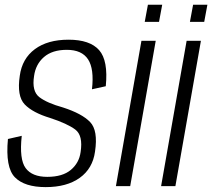

<svg xmlns="http://www.w3.org/2000/svg" viewBox="-20 -762 869 786"><path d="M167 4Q253.5 4 306.5 -34Q359.5 -72 369 -141.5Q382 -228 348.8 -262.5Q315.5 -297 238 -322Q173 -340 141.2 -364.2Q109.5 -388.5 119.5 -451Q126 -499 160 -528.5Q194 -558 253.5 -558Q315 -558 340.5 -519Q366 -480 356.5 -396.5L413 -409Q423.5 -514 385.8 -556.8Q348 -599.5 260.5 -599.5Q175 -599.5 122.8 -560.8Q70.5 -522 61 -452Q48.5 -368.5 81.2 -334.5Q114 -300.5 185.5 -279Q255.5 -256 288 -231.8Q320.5 -207.5 310 -139.5Q304 -95 270 -66.5Q236 -38 173.5 -38Q111.5 -38 85 -73.8Q58.5 -109.5 69 -206L12.5 -193Q1.5 -76.5 41 -36.2Q80.5 4 167 4Z M454.5 0H513L617.5 -595H559ZM585.5 -742.5 572.5 -672.5H631L644 -742.5Z M639.5 0H698L802.5 -595H744ZM770.5 -742.5 757.5 -672.5H816L829 -742.5Z"/></svg>

Font: Anybody SemiCondensed Light
Style: Italic
Weight: 300
Width: 4
Italic angle: -10°
Version: Version 1.113;gftools[0.9.25]